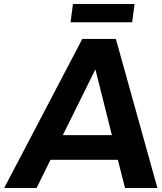

<svg xmlns="http://www.w3.org/2000/svg" viewBox="-20 -946 814 966"><path d="M657 -926 645 -834H335L347 -926ZM609 0 573 -142H234L164 0H1L394 -750H563L772 0ZM296 -266H543L460 -597Z"/></svg>

Font: Orkney
Style: BoldItalic
Weight: 700
Designer: Samuel Oakes and Alfredo Marco Pradil
Foundry: Alfredo Marco Pradil
Version: 1.0; ttfautohint (v1.5)